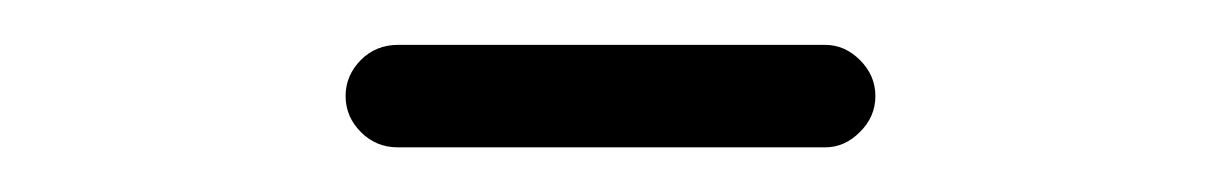

<svg xmlns="http://www.w3.org/2000/svg" viewBox="-20 -565 540 86"><path d="M158.2 -499Q148.4 -499 141.6 -505.9Q134.8 -512.7 134.8 -522Q134.8 -531.2 141.6 -538.1Q148.4 -544.9 158.2 -544.9H349.6Q358.4 -544.9 365.2 -538.1Q372.1 -531.2 372.1 -522Q372.1 -512.7 365.2 -505.9Q358.4 -499 349.6 -499Z"/></svg>

Font: Rounded Mgen+ 1m light
Style: Regular
Weight: 200
Designer: [Source Han Sans]
Ryoko NISHIZUKA  (kana & ideographs); Paul D. Hunt (Latin, Greek & Cyrillic); Wenlong ZHANG  (bopomofo
Version: Version 1.059.20150602